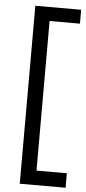

<svg xmlns="http://www.w3.org/2000/svg" viewBox="-60 -744 432 964"><g transform="rotate(5 156.0 -261.5)"><path d="M309 187H78V-710H309V-640H156V114H309Z"/></g></svg>

Font: Hind Siliguri Fixed
Style: Regular
Weight: 400
Designer: Jyotish Sonowal
Foundry: Indian Type Foundry
Version: Version 1.001;October 28, 2021;FontCreator 12.0.0.2565 64-bi